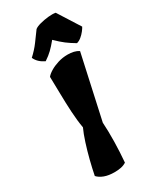

<svg xmlns="http://www.w3.org/2000/svg" viewBox="-250 -1075 953 1158"><g transform="rotate(-30 226.0 -496.5)"><path d="M183.6 9.8Q141.6 9.8 112.5 -1.2Q83.5 -12.2 67.4 -30.3Q76.7 -77.6 90.3 -131.6Q104 -185.5 120.1 -235.6Q136.2 -285.6 152.3 -320.3Q143.1 -372.1 139.4 -436.5Q135.7 -501 134.8 -565.9Q133.8 -630.9 132.3 -683.1Q143.1 -697.3 167.2 -711.9Q191.4 -726.6 223.6 -736.6Q255.9 -746.6 291 -746.6Q313.5 -746.6 332.5 -742.2Q351.6 -737.8 367.2 -727.1L270 -284.7Q273.9 -223.1 272.5 -150.4Q271 -77.6 265.1 -9.3Q248.5 1.5 228.3 5.6Q208 9.8 183.6 9.8ZM157.2 -777.8Q111.3 -799.3 94.7 -837.4Q130.9 -870.6 156.2 -905Q181.6 -939.5 206.5 -973.6Q219.2 -983.9 246.8 -991.2Q274.4 -998.5 304.7 -1001.7Q335 -1004.9 355.5 -1001L452.1 -848.6Q446.8 -837.9 434.8 -822.8Q422.9 -807.6 407.5 -794.9Q392.1 -782.2 375 -777.8Q340.8 -797.9 314.7 -817.6Q288.6 -837.4 255.4 -870.1Q229.5 -838.4 208.7 -818.4Q188 -798.3 157.2 -777.8Z"/></g></svg>

Font: Fruktur
Style: Italic
Weight: 400
Italic angle: -8°
Designer: Viktoriya Grabowska, Eben Sorkin
Foundry: Viktoriya Grabowska
Version: Version 1.008; ttfautohint (v1.8.4.7-5d5b)